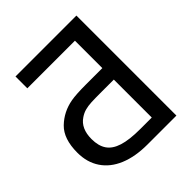

<svg xmlns="http://www.w3.org/2000/svg" viewBox="-199 -857 987 987"><g transform="rotate(-45 294.5 -363.5)"><path d="M515.6 0H305.2Q216.8 0 152.8 -26.6Q88.9 -53.2 54.7 -104Q20.5 -154.8 20.5 -225.1Q20.5 -325.7 70.8 -374.3Q121.1 -422.9 192.4 -435.5Q227.1 -441.9 302.2 -441.9H418.9V-641.1H72.8V-727.1H515.6ZM418.9 -82.5V-358.4H332.5Q280.3 -358.4 255.4 -357.2Q230.5 -356 210.2 -350.6Q189.9 -345.2 171.4 -332.5Q121.6 -299.8 121.6 -223.1Q121.6 -173.3 142.6 -142.6Q163.6 -111.8 210.2 -97.2Q256.8 -82.5 335 -82.5Z"/></g></svg>

Font: SG Kara Bold
Style: Regular
Weight: 400
Designer: Damoon Khanjanzadeh
Version: Version 1.000